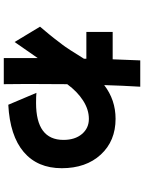

<svg xmlns="http://www.w3.org/2000/svg" viewBox="110 -806 779 1040"><g transform="rotate(90 500.0 -286.5)"><path d="M125 -113.3Q173.8 -170.9 189 -190.9Q204.1 -210.9 223.1 -235.4Q242.2 -259.8 298.8 -351.6V-364.3H153.3V-506.8H301.8Q305.7 -608.4 307.6 -656.2H450.2Q444.3 -559.6 441.4 -460.9Q521.5 -522.5 624 -522.5Q744.1 -522.5 817.9 -442.4Q891.6 -362.3 891.6 -231Q891.6 -99.6 803.7 -24.9Q715.8 49.8 547.9 58.6L483.4 -93.8Q502 -91.8 538.1 -91.8Q738.3 -91.8 738.3 -240.2Q738.3 -302.7 706.5 -340.3Q674.8 -377.9 624.5 -377.9Q574.2 -377.9 525.4 -346.7Q476.6 -315.4 436.5 -260.7Q435.5 -199.2 435.5 -72.3V-28.3Q435.5 44.9 436.5 83H294.9V-100.6L208 24.4Z"/></g></svg>

Font: GenEi M Gothic v2 Heavy
Style: Regular
Weight: 800
Version: Version 2.0